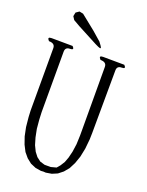

<svg xmlns="http://www.w3.org/2000/svg" viewBox="-170 -1035 841 1101"><g transform="rotate(20 250.0 -484.5)"><path d="M148.4 -752.9Q168.9 -732.4 139.6 -732.4Q111.3 -732.4 111.3 -704.1V-335.9L113.3 -291L118.2 -236.3L127.9 -187.5L140.6 -144.5L157.2 -110.4L176.8 -85L201.2 -66.4L230.5 -57.6H267.6L300.8 -66.4L317.4 -85.9L334 -112.3L345.7 -143.6L355.5 -183.6L362.3 -231.4L364.3 -286.1V-323.2L363.3 -703.1Q363.3 -732.4 326.2 -732.4Q305.7 -753.9 334 -753.9L463.9 -752.9Q484.4 -732.4 455.1 -732.4Q426.8 -732.4 426.8 -705.1L424.8 -323.2L423.8 -283.2L418 -224.6L407.2 -171.9L391.6 -127L372.1 -88.9L347.7 -59.6L319.3 -37.1L287.1 -23.4L252 -17.6L237.3 -18.6L222.7 -17.6L187.5 -23.4L155.3 -37.1L127 -59.6L102.5 -88.9L83 -127L67.4 -171.9L56.6 -224.6L50.8 -283.2L48.8 -323.2V-703.1Q48.8 -732.4 11.7 -732.4Q-8.8 -753.9 20.5 -753.9ZM98.6 -938.5 118.2 -952.1 141.6 -947.3 230.5 -876 284.2 -829.1 297.9 -810.5Q314.5 -787.1 288.1 -798.8L269.5 -807.6L145.5 -873L106.4 -895.5L93.8 -915Z"/></g></svg>

Font: B2 Hana
Style: Regular
Weight: 500
Version: 2020-08-05; (max)